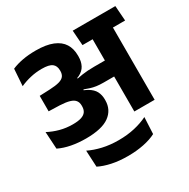

<svg xmlns="http://www.w3.org/2000/svg" viewBox="-191 -823 1201 1221"><g transform="rotate(-30 409.0 -212.5)"><path d="M818.5 -530.5 810.5 -641H497.5L505.5 -530.5ZM580 0H729V-570H580ZM25.5 -169 33 -43Q73 -23.5 122.8 -14Q172.5 -4.5 229 -4.5Q346 -4.5 401 -44.5Q456 -84.5 456 -155V-160Q456 -193.5 442.5 -219.5Q429 -245.5 395.5 -265Q362 -284.5 301.5 -299L299.5 -353.5Q354 -356 386.5 -372.2Q419 -388.5 433.2 -416Q447.5 -443.5 447.5 -480.5V-487.5Q447.5 -538 425 -574Q402.5 -610 354.2 -629.8Q306 -649.5 230 -649.5Q176.5 -649.5 132.5 -641.2Q88.5 -633 54 -618L45.5 -494.5Q82 -511 122 -520.2Q162 -529.5 205 -529.5Q258.5 -529.5 280 -513Q301.5 -496.5 301.5 -462.5V-458Q301.5 -436 291 -421.5Q280.5 -407 254.8 -399.5Q229 -392 182.5 -390L108.5 -387V-273.5L189.5 -271Q233 -269 259.2 -261.2Q285.5 -253.5 297.2 -238.5Q309 -223.5 309 -201V-195.5Q309 -171 298.2 -155.5Q287.5 -140 263.8 -132.2Q240 -124.5 201 -124.5Q152.5 -124.5 108.2 -136.5Q64 -148.5 25.5 -169ZM293.5 -363.5V-288L366 -272L370 -283.5Q391 -275.5 410 -269.5Q429 -263.5 451.2 -260.2Q473.5 -257 503.5 -257H632V-374.5H501.5Q474.5 -374.5 452.8 -373Q431 -371.5 411.8 -368.5Q392.5 -365.5 372.5 -361.5L371.5 -369.5ZM404 225.5Q468 225.5 521.2 214.5Q574.5 203.5 611.5 184L617.5 62.5Q575.5 83.5 521.5 96Q467.5 108.5 404 108.5Q340.5 108.5 286.5 96Q232.5 83.5 190 62.5L196 183.5Q234.5 203 287 214.2Q339.5 225.5 404 225.5Z"/></g></svg>

Font: Anek Devanagari Medium
Style: Bold
Weight: 700
Version: Version 1.003